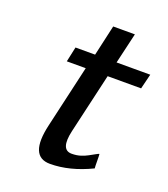

<svg xmlns="http://www.w3.org/2000/svg" viewBox="-117 -689 683 782"><g transform="rotate(20 224.5 -298.0)"><path d="M111 -407 125 -472H210L240 -605H334L303 -472H449L433 -407H288L228 -147Q208 -60 258 -60Q280 -60 298 -66Q311 -70 326 -78Q341 -86 351.5 -92Q362 -98 365 -98Q366 -88 366 -67Q366 -46 367 -36Q274 9 189 9Q97 9 131 -137L193 -407Z"/></g></svg>

Font: Coval
Style: Italic
Weight: 400
Foundry: Context Ltd
Version: Version 001.000